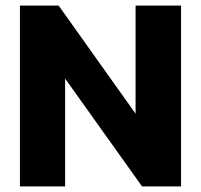

<svg xmlns="http://www.w3.org/2000/svg" viewBox="-20 -664 716 684"><path d="M51 -644H189L463 -259V-644H625V0H486L212 -384V0H51Z"/></svg>

Font: Kanit SemiBold
Style: Regular
Weight: 600
Designer: Katatrad Team
Foundry: CadsonDemak
Version: Version 1.030